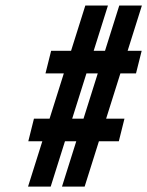

<svg xmlns="http://www.w3.org/2000/svg" viewBox="-20 -687 542 707"><path d="M162.5 -250 215 -416.7H147.5L168.3 -500H241.7L294.2 -666.7H377.5L325 -500H366.7L419.2 -666.7H502.5L450 -500H501.7L480.8 -416.7H423.3L370.8 -250H438.3L417.5 -166.7H344.2L291.7 0H208.3L260.8 -166.7H219.2L166.7 0H83.3L135.8 -166.7H84.2L105 -250ZM298.3 -416.7 245.8 -250H287.5L340 -416.7Z"/></svg>

Font: Yulong
Style: Italic
Weight: 400
Italic angle: -14.25°
Designer: GGBotNet
Foundry: f0n7.com
Version: 1.00